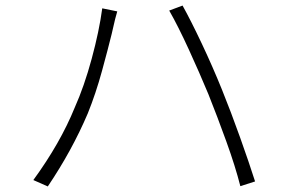

<svg xmlns="http://www.w3.org/2000/svg" viewBox="-20 -697 1040 691"><path d="M249 -310Q283 -386 310 -485.5Q337 -585 348 -667L402 -656Q394 -629 388 -601Q385 -590 382 -575Q369 -522 347 -441.5Q325 -361 296 -289Q239 -155 152 -26L100 -49Q197 -182 249 -310ZM730 -358Q698 -435 659.5 -519Q621 -603 589 -659L637 -677Q667 -623 706 -540.5Q745 -458 779 -374Q811 -295 844 -202.5Q877 -110 898 -44L845 -27Q827 -98 794.5 -188Q762 -278 730 -358Z"/></svg>

Font: LXGW 975 Gothic SC 200W
Style: Regular
Weight: 200
Version: Version 2.01;February 25, 2021